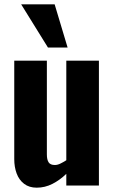

<svg xmlns="http://www.w3.org/2000/svg" viewBox="-20 -859 530 889"><path d="M150 10Q115 10 91.5 -8Q68 -26 57 -56Q46 -86 46 -122V-578H197V-144Q197 -120 205 -107.5Q213 -95 234 -95Q246 -95 259.5 -101.5Q273 -108 287 -117V-578H438V0H287V-54Q257 -25 222.5 -7.5Q188 10 150 10ZM202 -639 78 -839H233L293 -639Z"/></svg>

Font: Oswald SemiBold
Style: Regular
Weight: 600
Designer: Vernon Adams
Foundry: Vernon Adams
Version: Version 4.100; ttfautohint (v1.8.1.43-b0c9)